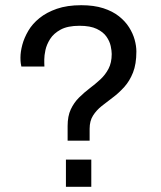

<svg xmlns="http://www.w3.org/2000/svg" viewBox="-20 -718 618 738"><path d="M239.9 -177.3V-233.5Q239.9 -271.7 252.1 -297.7Q264.3 -323.6 283.7 -342.9Q303.2 -362.3 324.6 -378.5Q346.1 -394.7 365.5 -412.5Q384.9 -430.4 397.1 -453.7Q409.4 -477.1 409.4 -510.4Q409.4 -522.7 405.5 -541.1Q401.5 -559.5 389.2 -577.2Q376.9 -594.9 352 -606.9Q327.1 -618.9 285.6 -618.9Q240.4 -618.9 213.3 -604.3Q186.2 -589.6 172.6 -568Q159.1 -546.5 154.6 -525.3Q150.2 -504.1 150.2 -490.1Q150.2 -483.1 150.2 -476.4Q150.2 -469.7 150.7 -462.2H62.1Q61.1 -466.3 59.8 -474.8Q58.6 -483.3 58.6 -496.3Q58.6 -518.8 65.8 -545.9Q73.1 -572.9 88.9 -599.8Q104.7 -626.7 131.9 -648.6Q159.2 -670.6 198.7 -684.3Q238.2 -698 292.3 -698Q341.1 -698 377.1 -686.4Q413.1 -674.7 437.3 -655.4Q461.6 -636.1 476.3 -612.7Q491 -589.4 497.6 -565.3Q504.2 -541.2 504.2 -520Q504.2 -471.7 491.2 -439Q478.2 -406.3 457.6 -383.6Q437.1 -360.9 414.3 -343.8Q391.5 -326.8 371 -310.5Q350.5 -294.2 337.5 -273.6Q324.5 -253.1 324.5 -223.1V-177.3ZM233.4 0V-104.6H330.9V0Z"/></svg>

Font: Archivo SemiBold
Style: Regular
Weight: 600
Designer: Hector Gatti
Foundry: Omnibus-Type
Version: Version 2.001